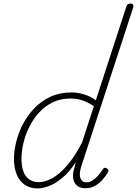

<svg xmlns="http://www.w3.org/2000/svg" viewBox="-20 -1035 765 1072"><path d="M190 17Q148 17 118.5 -3Q89 -23 73.5 -60Q58 -97 58 -146Q58 -190 70 -241Q82 -292 107.5 -341Q133 -390 171.5 -430.5Q210 -471 262 -495Q314 -519 380 -519Q413 -519 449.5 -508Q486 -497 515 -475L686 -1000Q689 -1008 694 -1011.5Q699 -1015 709 -1015Q721 -1015 723.5 -1008.5Q726 -1002 724 -994L435 -110Q420 -64 429 -40.5Q438 -17 462 -17Q480 -17 496.5 -27.5Q513 -38 527 -54Q541 -70 552 -87Q556 -94 562 -97Q568 -100 576 -95Q584 -90 585.5 -84.5Q587 -79 582 -72Q570 -51 552 -31Q534 -11 510.5 2.5Q487 16 457 16Q431 16 414 4.5Q397 -7 390.5 -29.5Q384 -52 391 -83Q394 -95 397.5 -106.5Q401 -118 403 -129Q366 -73 327 -41Q288 -9 252.5 4Q217 17 190 17ZM100 -148Q100 -108 110 -79.5Q120 -51 142 -34.5Q164 -18 196 -18Q232 -18 272.5 -40.5Q313 -63 355 -111.5Q397 -160 438 -239L504 -442Q465 -468 434 -476.5Q403 -485 374 -485Q319 -485 275 -464Q231 -443 198 -406.5Q165 -370 143 -325.5Q121 -281 110.5 -235Q100 -189 100 -148Z"/></svg>

Font: Playwrite MX Thin
Style: Regular
Weight: 250
Designer: Veronika Burian, José Scaglione
Foundry: TypeTogether
Version: Version 1.002